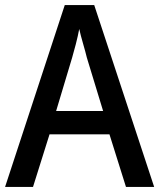

<svg xmlns="http://www.w3.org/2000/svg" viewBox="-20 -736 627 756"><path d="M476 0 411 -207H175L110 0H0L235 -716H351L587 0ZM322 -509Q317 -530 307 -564.5Q297 -599 292 -622Q287 -595 278.5 -562Q270 -529 264 -509L201 -299H386Z"/></svg>

Font: Noto Sans Malayalam SemiCondensed Medium
Style: Regular
Weight: 500
Width: 4
Designer: Jelle Bosma - Monotype Design Team
Foundry: Monotype Imaging Inc.
Version: Version 2.104; ttfautohint (v1.8.4.7-5d5b)